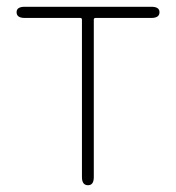

<svg xmlns="http://www.w3.org/2000/svg" viewBox="-20 -547 519 567"><path d="M240 0Q222 0 222 -24V-489Q222 -494 217 -494H53Q29 -494 29 -511Q29 -527 53 -527H427Q451 -527 451 -511Q451 -494 427 -494H262Q257 -494 257 -489V-24Q257 0 240 0Z"/></svg>

Font: Resource Han Rounded KR ExtraLight
Style: Regular
Weight: 250
Designer: Cyano Hao (round all glyphs); Ryoko NISHIZUKA 西塚涼子 (kana, bopomofo & ideographs); Paul D. Hunt (Latin, Greek & Cyrillic)
Foundry: Cyano Hao
Version: 0.990